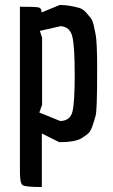

<svg xmlns="http://www.w3.org/2000/svg" viewBox="-20 -564 455 771"><path d="M60 127V-537Q125 -537 136 -534Q147 -531 147 -514L220 -544Q257 -544 299 -532Q314 -527 325.5 -514Q337 -501 344.5 -491.5Q352 -482 357 -459.5Q362 -437 364.5 -423Q367 -409 368.5 -377Q370 -345 370 -326V-266Q370 -122 364 -99.5Q358 -77 350.5 -56Q343 -35 332.5 -26.5Q322 -18 306 -8Q279 7 218 7L148 -28V187Q82 187 71 179.5Q60 172 60 127ZM224 -459 140 -440 149 -413V-143L138 -112L222 -78Q262 -79 271 -116Q280 -153 280 -263.5Q280 -374 271 -415Q262 -456 224 -459Z"/></svg>

Font: Economica
Style: Bold
Weight: 700
Designer: Vicente Lamonaca
Foundry: Vicente Lamonaca
Version: Version 1.100